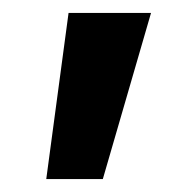

<svg xmlns="http://www.w3.org/2000/svg" viewBox="-20 -734 286 298"><path d="M139.6 -456.1H51.8L86.4 -713.9H214.4Z"/></svg>

Font: Open Sans Hebrew Condensed
Style: Bold Italic
Weight: 700
Width: 3
Italic angle: -12°
Foundry: Ascender Corporation, Yanek Iontef
Version: Version 2.001;PS 002.001;hotconv 1.0.70;makeotf.lib2.5.58329